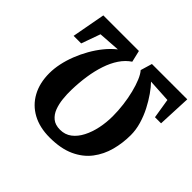

<svg xmlns="http://www.w3.org/2000/svg" viewBox="-175 -947 1158 1158"><g transform="rotate(45 404.0 -368.0)"><path d="M807.5 -743 798 -529H746L725.5 -655.5L577.5 -664Q600 -641 624.5 -606Q649 -571 670.8 -528.8Q692.5 -486.5 706 -440.5Q719.5 -394.5 719.5 -349.5Q719.5 -282 702.5 -218.2Q685.5 -154.5 646.8 -103.5Q608 -52.5 543.2 -22.8Q478.5 7 383 7Q298 7 236.2 -26.5Q174.5 -60 141 -121.5Q107.5 -183 107.5 -266Q107.5 -305.5 116.5 -348.5Q125.5 -391.5 142.5 -435Q159.5 -478.5 183 -520Q206.5 -561.5 235.5 -597.2Q264.5 -633 298.5 -660L160 -650.5L116.5 -529H52L91.5 -743H395L412.5 -669Q377 -645.5 351.2 -607Q325.5 -568.5 308.8 -518.5Q292 -468.5 283.2 -410.2Q274.5 -352 273 -288.5Q272 -252 276 -213.8Q280 -175.5 292.2 -143Q304.5 -110.5 329 -90.5Q353.5 -70.5 394.5 -70.5Q436.5 -70.5 467.8 -94.2Q499 -118 520 -158.8Q541 -199.5 551.5 -249.8Q562 -300 562 -353.5Q562 -399.5 556 -448Q550 -496.5 539 -540.5Q528 -584.5 513.8 -618.2Q499.5 -652 484 -669L506 -743Z"/></g></svg>

Font: Merriweather 24pt SemiCondensed Black
Style: Italic
Weight: 900
Width: 4
Italic angle: -7.8°
Designer: Eben Sorkin
Foundry: Eben Sorkin
Version: Version 2.101